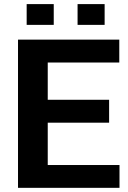

<svg xmlns="http://www.w3.org/2000/svg" viewBox="-20 -901 614 921"><path d="M503.4 -312.5H209V-109.4H553.2V0H66.4V-710.9H552.2V-601.1H209V-422.4H503.4ZM481.9 -781.7H352.1V-881.3H481.9ZM237.8 -781.7H107.9V-881.3H237.8Z"/></svg>

Font: Roboto Web
Style: Bold
Weight: 700
Designer: Google
Version: Version 1.200310; 2013